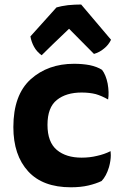

<svg xmlns="http://www.w3.org/2000/svg" viewBox="-20 -795 535 835"><path d="M186.5 -252Q186.5 -328.1 227.5 -360.4Q267.6 -392.6 335 -392.6Q369.1 -392.6 396.5 -385.7Q422.9 -377.9 450.2 -362.3Q455.1 -392.6 448.2 -431.6Q440.4 -469.7 423.8 -491.2Q402.3 -504.9 370.1 -511.7Q338.9 -517.6 301.8 -517.6Q188.5 -517.6 113.3 -450.2Q38.1 -381.8 38.1 -242.2Q38.1 -120.1 102.5 -49.8Q166 19.5 288.1 19.5Q331.1 19.5 364.3 11.7Q397.5 3.9 421.9 -7.8Q442.4 -29.3 454.1 -68.4Q461.9 -96.7 461.9 -120.1Q461.9 -129.9 460.9 -137.7Q433.6 -124 402.3 -117.2Q371.1 -109.4 335 -109.4Q267.6 -109.4 227.5 -142.6Q186.5 -176.8 186.5 -252ZM112.3 -636.7Q116.2 -613.3 127.9 -591.8Q139.6 -570.3 161.1 -554.7Q200.2 -593.8 280.3 -669.9Q307.6 -642.6 388.7 -560.5Q413.1 -567.4 432.6 -584Q452.1 -599.6 462.9 -622.1Q419.9 -672.9 333 -775.4Q305.7 -775.4 275.4 -772.5Q245.1 -768.6 225.6 -762.7Q188.5 -720.7 112.3 -636.7Z"/></svg>

Font: cl
Style: Bold
Weight: 400
Designer: Mitja Miklavcic
Version: Version 7.504; 2011; Build 1021